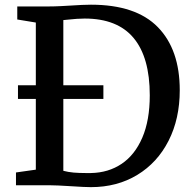

<svg xmlns="http://www.w3.org/2000/svg" viewBox="-20 -770 802 798"><path d="M128.9 -415.5V-676.3L51.8 -689V-743.2H182.1Q206.5 -743.2 233.6 -744.6Q260.7 -746.1 269 -746.6Q326.7 -750.5 357.9 -750.5Q544.9 -750.5 636 -657.2Q727.1 -564 727.1 -395Q727.1 -276.4 680.7 -185.1Q634.3 -93.8 550.5 -43Q466.8 7.8 357.9 7.8Q333 7.8 274.4 3.9Q213.9 0 187 0H46.4V-53.2L128.9 -64.9V-358.9H54.7V-415.5ZM409.7 -415.5V-358.9H243.2V-60.1Q263.7 -54.7 285.9 -52.7Q308.1 -50.8 335.9 -50.8H358.4Q430.7 -52.2 485.6 -89.1Q540.5 -126 571.5 -198Q602.5 -270 602.5 -374Q602.5 -531.7 535.2 -612.3Q467.8 -692.9 332 -692.9Q302.2 -692.9 258.3 -688L243.2 -686.5V-415.5Z"/></svg>

Font: Merriweather
Style: Regular
Weight: 400
Designer: Eben Sorkin
Foundry: Eben Sorkin
Version: Version 1.584; ttfautohint (v1.6)